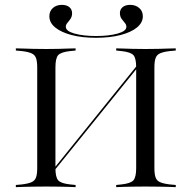

<svg xmlns="http://www.w3.org/2000/svg" viewBox="-20 -770 788 790"><path d="M133.1 -369.4V-492.7Q133.1 -517.7 128.2 -531Q123.4 -544.4 110.1 -550.4Q96.8 -556.5 71 -559.7L45.2 -562.1V-571Q60.5 -571 78.2 -570.2Q96 -569.4 116.9 -569Q137.9 -568.5 162.1 -568.5H171H178.2Q202.4 -568.5 222.2 -569Q241.9 -569.4 259.3 -570.2Q276.6 -571 291.1 -571V-562.1L267.7 -559.7Q230.6 -555.6 219.4 -543.1Q208.1 -530.6 208.1 -492.7V-369.4ZM540.3 -201.6V-492.7Q540.3 -530.6 529 -543.1Q517.7 -555.6 480.6 -559.7L458.1 -562.1V-571Q471.8 -571 489.1 -570.2Q506.5 -569.4 526.6 -569Q546.8 -568.5 570.2 -568.5H578.2H586.3Q610.5 -568.5 631.5 -569Q652.4 -569.4 670.6 -570.2Q688.7 -571 703.2 -571V-562.1L677.4 -559.7Q651.6 -556.5 638.3 -550.4Q625 -544.4 620.2 -531Q615.3 -517.7 615.3 -492.7V-201.6ZM162.1 -2.4Q137.9 -2.4 116.9 -2Q96 -1.6 78.2 -1.2Q60.5 -0.8 45.2 0V-8.9L71 -11.3Q96.8 -14.5 110.1 -20.6Q123.4 -26.6 128.2 -39.9Q133.1 -53.2 133.1 -78.2V-425.8H208.1V-78.2Q208.1 -41.1 219.4 -28.2Q230.6 -15.3 267.7 -11.3L291.1 -8.9V0Q276.6 -0.8 259.3 -1.2Q241.9 -1.6 222.2 -2Q202.4 -2.4 178.2 -2.4H170.2ZM186.3 -46.8V-57.3L562.9 -524.2L563.7 -513.7ZM570.2 -2.4Q546.8 -2.4 526.6 -2Q506.5 -1.6 489.1 -1.2Q471.8 -0.8 458.1 0V-8.9L480.6 -11.3Q517.7 -15.3 529 -28.2Q540.3 -41.1 540.3 -78.2V-201.6H615.3V-78.2Q615.3 -53.2 620.2 -39.9Q625 -26.6 638.3 -20.6Q651.6 -14.5 677.4 -11.3L703.2 -8.9V0Q688.7 -0.8 670.6 -1.2Q652.4 -1.6 631.5 -2Q610.5 -2.4 586.3 -2.4H577.4ZM375 -614.5Q317.7 -614.5 274.6 -625.8Q231.5 -637.1 207.3 -656.9Q183.1 -676.6 183.1 -703.2Q183.1 -724.2 197.6 -737.1Q212.1 -750 234.7 -750Q254 -750 265.3 -740.7Q276.6 -731.5 276.6 -715.3Q276.6 -702.4 270.2 -692.7Q263.7 -683.1 257.3 -675.8Q250.8 -668.5 250.8 -659.7Q250.8 -641.9 286.7 -631.9Q322.6 -621.8 375 -621.8Q428.2 -621.8 464.1 -631.9Q500 -641.9 500 -659.7Q500 -668.5 493.5 -675.8Q487.1 -683.1 480.2 -692.7Q473.4 -702.4 473.4 -716.1Q473.4 -731.5 484.7 -740.7Q496 -750 515.3 -750Q537.9 -750 552.8 -737.1Q567.7 -724.2 567.7 -703.2Q567.7 -676.6 543.5 -656.9Q519.4 -637.1 475.8 -625.8Q432.3 -614.5 375 -614.5Z"/></svg>

Font: Playfair 144pt SemiExpanded Light
Style: Regular
Weight: 300
Width: 6
Designer: Claus Eggers Sørensen
Foundry: Claus Eggers Sørensen
Version: Version 2.203